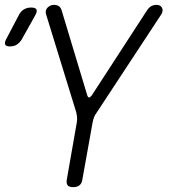

<svg xmlns="http://www.w3.org/2000/svg" viewBox="-83 -760 703 790"><path d="M6 -597Q-3 -583 -14.5 -576Q-26 -569 -42 -569Q-58 -569 -61.5 -576.5Q-65 -584 -58 -598L-6 -697Q2 -713 15 -721Q28 -729 45 -729Q63 -729 67 -721Q71 -713 62 -697ZM218 10Q201 10 195 2Q189 -6 192 -22L233 -256Q235 -267 234 -277.5Q233 -288 231 -297L106 -703Q104 -711 106 -717.5Q108 -724 113 -729Q118 -734 124.5 -737Q131 -740 138 -740Q150 -740 158.5 -735Q167 -730 171 -716L276 -368Q279 -359 283.5 -359Q288 -359 295 -368L521 -716Q530 -730 540 -735Q550 -740 562 -740Q569 -740 574.5 -737Q580 -734 583 -729Q586 -724 586 -717.5Q586 -711 582 -703L315 -297Q308 -288 304 -277.5Q300 -267 298 -256L256 -22Q254 -6 244.5 2Q235 10 218 10Z"/></svg>

Font: Maple Mono NL ExtraLight
Style: Italic
Weight: 275
Italic angle: -10°
Monospace: yes
Designer: subframe7536
Version: Version 7.000